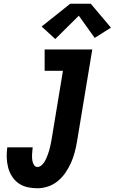

<svg xmlns="http://www.w3.org/2000/svg" viewBox="-20 -1000 614 1028"><path d="M180 8Q152 8 126 2Q100 -4 79 -19Q58 -34 44 -56Q30 -78 23.5 -103.5Q17 -129 16 -156.5Q15 -184 19 -211H155Q154 -201 153 -190.5Q152 -180 151.5 -170Q151 -160 152 -150Q153 -140 155.5 -131Q158 -122 164 -114Q170 -106 180 -106Q191 -106 200.5 -113.5Q210 -121 216.5 -131Q223 -141 227.5 -151.5Q232 -162 236 -172.5Q240 -183 243 -193.5Q246 -204 248.5 -215Q251 -226 253 -236.5Q255 -247 257 -258L317 -621H219V-735H474L392 -240Q387 -211 379.5 -183Q372 -155 360 -128Q348 -101 330.5 -75.5Q313 -50 289.5 -30.5Q266 -11 237 -1.5Q208 8 180 8ZM276 -791 203 -858 356 -980H466L574 -852L487 -797L402 -916Z"/></svg>

Font: Iosevka Curly Heavy Oblique
Style: Regular
Weight: 900
Italic angle: -9°
Monospace: yes
Designer: Belleve Invis
Foundry: Belleve Invis
Version: Version 11.1.0; ttfautohint (v1.8.3)